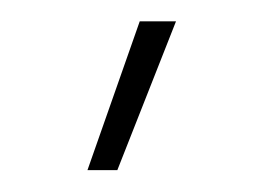

<svg xmlns="http://www.w3.org/2000/svg" viewBox="-20 -717 248 180"><path d="M62 -557.5H90L145 -697H111Z"/></svg>

Font: HK Grotesk ExtraLight
Style: Regular
Weight: 200
Designer: Alfredo Marco Pradil
Foundry: Hanken Design Co.
Version: Version 3.001;FEAKit 1.0